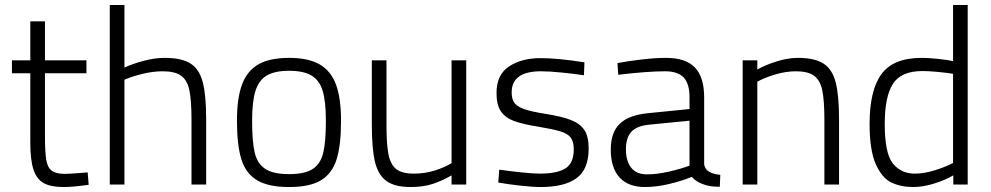

<svg xmlns="http://www.w3.org/2000/svg" viewBox="-20 -743 3991 773"><path d="M102 -170V-448H28V-500H102V-657H161V-500H328V-448H161V-200Q161 -132 166 -100.5Q171 -69 188 -56Q205 -43 241 -43Q259 -43 309 -47L333 -49L337 1Q274 10 236 10Q185 10 156.5 -5.5Q128 -21 115 -59.5Q102 -98 102 -170Z M422 -723H481V-471Q513 -486 558 -498Q603 -510 643 -510Q712 -510 747.5 -487Q783 -464 796.5 -411.5Q810 -359 810 -263V0H751V-260Q751 -339 742.5 -379.5Q734 -420 709.5 -438Q685 -456 635 -456Q596 -456 553 -445.5Q510 -435 481 -422V0H422Z M934 -257Q934 -348 954.5 -403Q975 -458 1020.5 -484Q1066 -510 1144 -510Q1221 -510 1266.5 -484Q1312 -458 1332.5 -403Q1353 -348 1353 -257Q1353 -158 1335 -101Q1317 -44 1272 -17Q1227 10 1144 10Q1061 10 1015.5 -17Q970 -44 952 -101Q934 -158 934 -257ZM1292 -257Q1292 -335 1279 -377.5Q1266 -420 1234 -439Q1202 -458 1144 -458Q1086 -458 1054 -439Q1022 -420 1008.5 -377Q995 -334 995 -257Q995 -173 1005.5 -128.5Q1016 -84 1048 -63Q1080 -42 1144 -42Q1208 -42 1239.5 -63Q1271 -84 1281.5 -128.5Q1292 -173 1292 -257Z M1477 -240V-500H1536V-241Q1536 -162 1544 -121.5Q1552 -81 1575 -62.5Q1598 -44 1646 -44Q1691 -44 1730.5 -56.5Q1770 -69 1798 -86V-500H1857V0H1798V-37Q1760 -15 1722 -2.5Q1684 10 1633 10Q1569 10 1535.5 -14.5Q1502 -39 1489.5 -92Q1477 -145 1477 -240Z M1986 -8 1990 -60Q2031 -54 2079 -49Q2127 -44 2153 -44Q2223 -44 2256.5 -65Q2290 -86 2290 -142Q2290 -172 2278 -188.5Q2266 -205 2236.5 -214Q2207 -223 2147 -233Q2084 -243 2049 -256Q2014 -269 1996.5 -295Q1979 -321 1979 -368Q1979 -443 2030 -476Q2081 -509 2156 -509Q2226 -509 2333 -492L2331 -440Q2291 -446 2241 -451Q2191 -456 2158 -456Q2040 -456 2040 -371Q2040 -344 2051 -329Q2062 -314 2089.5 -304Q2117 -294 2174 -285Q2243 -274 2279.5 -259.5Q2316 -245 2333 -219Q2350 -193 2350 -145Q2350 -61 2301 -25.5Q2252 10 2157 10Q2126 10 2076 4.5Q2026 -1 1986 -8Z M2439 -141Q2439 -209 2474.5 -244Q2510 -279 2586 -287L2756 -304V-351Q2756 -407 2732 -431.5Q2708 -456 2658 -456Q2588 -456 2469 -442L2466 -489Q2507 -497 2563 -503.5Q2619 -510 2661 -510Q2741 -510 2778 -471Q2815 -432 2815 -351V-82Q2819 -45 2880 -39L2878 9Q2835 9 2809 -2Q2783 -11 2765 -31Q2727 -15 2675 -2.5Q2623 10 2576 10Q2510 10 2474.5 -28.5Q2439 -67 2439 -141ZM2756 -76V-257L2593 -241Q2543 -236 2521.5 -212Q2500 -188 2500 -142Q2500 -94 2521.5 -67.5Q2543 -41 2584 -41Q2625 -41 2673 -52Q2721 -63 2756 -76Z M2970 -500H3029V-463Q3060 -481 3106 -495.5Q3152 -510 3192 -510Q3260 -510 3295.5 -487Q3331 -464 3344.5 -411.5Q3358 -359 3358 -263V0H3299V-260Q3299 -339 3290.5 -379.5Q3282 -420 3257.5 -438Q3233 -456 3184 -456Q3144 -456 3100.5 -443Q3057 -430 3029 -414V0H2970Z M3481 -244Q3481 -380 3529 -445Q3577 -510 3691 -510Q3719 -510 3756 -506Q3793 -502 3817 -497V-723H3876V0H3818V-37Q3788 -19 3742.5 -4.5Q3697 10 3657 10Q3607 10 3569 -8Q3531 -26 3506 -82Q3481 -138 3481 -244ZM3817 -87V-446Q3792 -450 3755.5 -453.5Q3719 -457 3694 -457Q3608 -457 3575 -405.5Q3542 -354 3542 -244Q3542 -125 3575 -84.5Q3608 -44 3663 -44Q3701 -44 3744 -57.5Q3787 -71 3817 -87Z"/></svg>

Font: Cairo Light
Style: Regular
Weight: 300
Designer: Mohamed Gaber, Accademia di Belle Arti di Urbino and others
Foundry: Kief Type Foundry, Accademia di Belle Arti di Urbino and others
Version: Version 3.011